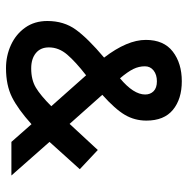

<svg xmlns="http://www.w3.org/2000/svg" viewBox="-13 -595 626 640"><g transform="rotate(90 300.0 -275.0)"><path d="M394 -67Q344 -22 304 -2Q264 18 207 18Q166 18 130 1.5Q94 -15 72 -46Q50 -77 50 -120Q50 -175 79 -215Q108 -255 172 -309Q113 -386 113 -448Q113 -508 152 -538Q191 -568 251 -568Q310 -568 346 -538.5Q382 -509 382 -450Q382 -411 363 -378.5Q344 -346 296 -303L393 -194L480 -288L544 -228L453 -127L565 0H453ZM201 -445Q201 -425 210 -406.5Q219 -388 241 -362Q295 -407 295 -446Q295 -463 284 -474Q273 -485 251 -485Q229 -485 215 -474Q201 -463 201 -445ZM334 -133 231 -249Q186 -214 162 -186Q138 -158 138 -125Q138 -97 157 -81.5Q176 -66 208 -66Q246 -66 272 -81.5Q298 -97 334 -133Z"/></g></svg>

Font: Cambay Devanagari
Style: Regular
Weight: 700
Designer: Pooja Saxena
Foundry: Pooja Saxena
Version: Version 1.095;PS 001.095;hotconv 1.0.70;makeotf.lib2.5.58329